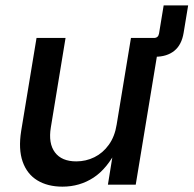

<svg xmlns="http://www.w3.org/2000/svg" viewBox="-20 -681 714 708"><path d="M496.1 -471.7 507.8 -541H547.4Q563.5 -541 566.4 -557.1L583.5 -661.1H673.8L657.2 -560.5Q649.9 -515.6 622.8 -493.7Q595.7 -471.7 551.8 -471.7ZM210.4 7.3Q155.8 7.3 117.7 -15.9Q79.6 -39.1 63.5 -85Q47.4 -130.9 58.1 -198.2L114.7 -541H221.7L167.5 -211.4Q157.7 -152.3 182.6 -119.1Q207.5 -85.9 261.2 -85.9Q296.9 -85.9 328.1 -101.3Q359.4 -116.7 381.3 -147.2Q403.3 -177.7 410.2 -221.7L462.9 -541H569.8L480.5 0H377.9L399.4 -132.8H412.1Q376 -59.6 325 -26.1Q273.9 7.3 210.4 7.3Z"/></svg>

Font: Inter 17pt Medium
Style: Italic
Weight: 500
Italic angle: -9.3988°
Version: Version 4.001;git-66647c0bb